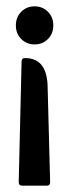

<svg xmlns="http://www.w3.org/2000/svg" viewBox="-20 -404 223 605"><path d="M89 -264Q64 -264 47 -281Q30 -298 30 -324Q30 -350 47 -367Q64 -384 89 -384Q114 -384 131 -367Q148 -350 148 -324Q148 -298 131 -281Q114 -264 89 -264ZM50 181Q39 181 39 170L48 -210Q48 -221 59 -221Q127 -221 130 -134L138 170Q138 181 128 181Z"/></svg>

Font: Zain
Style: Bold
Weight: 700
Designer: Zain,Boutros
Foundry: Mobile Telecommunications Company (Zain), 2024
Version: Version 1.50; ttfautohint (v1.8.4)